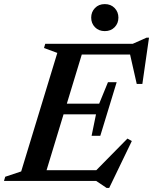

<svg xmlns="http://www.w3.org/2000/svg" viewBox="-44 -884 748 938"><path d="M476.5 34 426 0H-24.5L-18.5 -20.5L59.5 -46.5L236 -625.5L171 -649.5L177 -670H604.5L672 -700H684L651.5 -474H624L591.5 -617.5H355.5L282.5 -377.5H440.5L483.5 -482.5H526L446 -220.5H403.5L425 -325.5H266.5L183.5 -52.5H426.5L578.5 -207L600 -195L489.5 34ZM468 -732Q438.5 -732 420 -751Q401.5 -770 401.5 -798Q401.5 -825.5 420 -844.8Q438.5 -864 468 -864Q497.5 -864 516 -844.8Q534.5 -825.5 534.5 -798Q534.5 -770 516 -751Q497.5 -732 468 -732Z"/></svg>

Font: Newsreader 16pt SemiBold
Style: Italic
Weight: 600
Italic angle: -17°
Designer: Hugues Gentile
Foundry: Production Type
Version: Version 1.003; ttfautohint (v1.8.3)